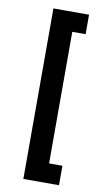

<svg xmlns="http://www.w3.org/2000/svg" viewBox="-89 -783 469 865"><g transform="rotate(10 146.0 -350.0)"><path d="M83 40V-740H246V-651H185V-49H246V40Z"/></g></svg>

Font: Raleway SemiBold
Style: Regular
Weight: 600
Designer: Matt McInerney, Pablo Impallari, Rodrigo Fuenzalida
Foundry: Matt McInerney, Pablo Impallari, Rodrigo Fuenzalida
Version: Version 4.026